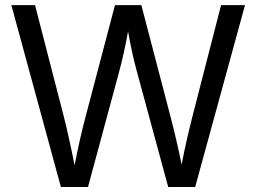

<svg xmlns="http://www.w3.org/2000/svg" viewBox="-20 -748 1025 768"><path d="M223.6 0H332L456.5 -460.9C470.7 -513.7 481.4 -563 492.2 -622.6C503.4 -558.6 515.1 -507.3 527.8 -460.9L652.8 0H760.7L960 -727.5H864.3L749.5 -281.2C733.9 -219.7 719.2 -156.7 706.5 -89.4C692.9 -156.7 678.2 -219.7 662.1 -281.2L545.4 -727.5H439.9L322.3 -281.2C305.7 -218.8 291.5 -154.8 278.3 -86.4C265.1 -154.8 251 -218.8 235.4 -281.2L120.1 -727.5H25.4Z"/></svg>

Font: Raveo
Style: Regular
Weight: 400
Designer: Jakub Foglar, Rasmus Andersson (Inter)
Foundry: Jakubfoglar.com
Version: Version 1.100;Glyphs 3.2.3 (3260)